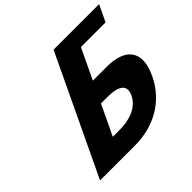

<svg xmlns="http://www.w3.org/2000/svg" viewBox="-197 -1088 1317 1317"><g transform="rotate(-45 461.0 -430.0)"><path d="M71.2 0 423 -740 463.4 -825 480.1 -860H921.7L864.6 -740H625.3L520.2 -519H656.9C835.6 -519 911.4 -424 830.6 -254C749.3 -83 588.8 0 410.2 0ZM448.9 -369 344.8 -150H408.9C498.4 -150 595 -175 635.4 -260C675.4 -344 602.6 -369 513 -369Z"/></g></svg>

Font: Hussar
Style: BdSuprExtOblFive
Weight: 700
Foundry: Cannot Into Space Fonts
Version: Version 2.00